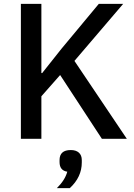

<svg xmlns="http://www.w3.org/2000/svg" viewBox="-20 -718 695 993"><path d="M88 0V-698H194V-340H198L298 -466L491 -698H617L365 -403L636 0H507L291 -330L194 -220V0ZM274 255Q316 214 328 170Q288 164 288 120V110Q288 58 346 58Q373 58 388 71.5Q403 85 403 110V122Q403 198 341 255Z"/></svg>

Font: Anuphan Medium
Style: Regular
Weight: 500
Designer: Mike Abbink, Paul van der Laan, Pieter van Rosmalen, Mint Tantisuwanna
Foundry: Bold Monday; Cadson Demak
Version: Version 3.002;hotconv 1.0.109;makeotfexe 2.5.65596